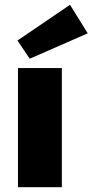

<svg xmlns="http://www.w3.org/2000/svg" viewBox="-20 -781 386 801"><path d="M346 -642 104 -536 53 -612 272 -761ZM238 0H55V-497H238Z"/></svg>

Font: Exo 2.0 Extra Bold
Style: Regular
Weight: 800
Designer: Natanael Gama
Version: Version 1.001;PS 001.001;hotconv 1.0.70;makeotf.lib2.5.58329